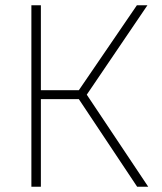

<svg xmlns="http://www.w3.org/2000/svg" viewBox="-20 -708 614 728"><path d="M99 0V-688H135V-366H279L499 -688H539L309 -349L542 0H500L279 -332H135V0Z"/></svg>

Font: Saira Semi Condensed Thin
Style: Regular
Weight: 100
Width: 4
Designer: Hector Gatti with collaboration of the Omnibus-Type team
Foundry: Omnibus-Type
Version: Version 1.001; ttfautohint (v1.8)